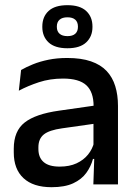

<svg xmlns="http://www.w3.org/2000/svg" viewBox="-20 -730 541 760"><path d="M349.5 0 353.5 -116 350 -131V-285L350.5 -309.5Q350.5 -366 321.8 -392.5Q293 -419 229.5 -419Q178 -419 134 -404.5Q90 -390 54.5 -371L63.5 -453Q83.5 -464.5 110.5 -475.5Q137.5 -486.5 171.5 -493.5Q205.5 -500.5 246 -500.5Q301.5 -500.5 340 -487.2Q378.5 -474 402 -449Q425.5 -424 436.2 -389Q447 -354 447 -311V0ZM184 11Q111.5 11 73 -24.8Q34.5 -60.5 34.5 -126.5V-141.5Q34.5 -211.5 77.8 -245.2Q121 -279 214 -292L361 -313L366.5 -242L225.5 -222Q175 -215 153.5 -197.8Q132 -180.5 132 -147V-140Q132 -106.5 152.8 -88.5Q173.5 -70.5 216 -70.5Q255 -70.5 283 -83.5Q311 -96.5 328.5 -118.2Q346 -140 352.5 -166.5L366 -101H348Q340 -71 321.5 -45.5Q303 -20 269.8 -4.5Q236.5 11 184 11ZM147.5 -623V-625Q147.5 -663.5 172.2 -686.5Q197 -709.5 247 -709.5Q296.5 -709.5 321.2 -686.5Q346 -663.5 346 -625V-623Q346 -585.5 321.2 -562.2Q296.5 -539 247 -539Q197 -539 172.2 -562.2Q147.5 -585.5 147.5 -623ZM205 -623.5Q205 -606 215.8 -596.5Q226.5 -587 247 -587Q267.5 -587 278 -596.5Q288.5 -606 288.5 -623.5V-625Q288.5 -642.5 278 -652Q267.5 -661.5 247 -661.5Q226.5 -661.5 215.8 -652Q205 -642.5 205 -625Z"/></svg>

Font: Anek Tamil Medium Medium
Style: Regular
Weight: 500
Version: Version 1.003